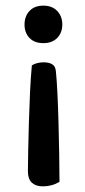

<svg xmlns="http://www.w3.org/2000/svg" viewBox="-20 -493 303 681"><path d="M79 115Q79 87 80 40.5Q81 -6 82.5 -59Q84 -112 86.5 -165.5Q89 -219 93 -261Q100 -266 111.5 -269Q123 -272 134 -272Q153 -272 164.5 -265.5Q176 -259 178 -242Q181 -215 183.5 -165Q186 -115 187.5 -58.5Q189 -2 190 54.5Q191 111 191 152Q164 168 132 168Q107 168 93 155Q79 142 79 115ZM201 -406Q201 -377 183 -358.5Q165 -340 134 -340Q102 -340 84.5 -358.5Q67 -377 67 -406Q67 -435 84.5 -454Q102 -473 134 -473Q165 -473 183 -454Q201 -435 201 -406Z"/></svg>

Font: Baloo Bhaina 2 Medium
Style: Regular
Weight: 500
Designer: Yesha Goshar, Manish Minz, Shuchita Grover and Ek Type
Foundry: Ek Type
Version: Version 1.640;hotconv 1.0.111;makeotfexe 2.5.65597; ttfautoh